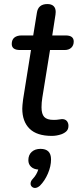

<svg xmlns="http://www.w3.org/2000/svg" viewBox="-20 -662 408 948"><path d="M90 -126Q90 -139 94 -171L133 -415H79Q38 -415 38 -445Q38 -466 51 -476.5Q64 -487 87 -487H144L162 -598Q168 -642 214 -642Q234 -642 244.5 -632Q255 -622 255 -603Q255 -595 254 -590L238 -487H304Q344 -487 344 -457Q344 -438 332 -426.5Q320 -415 299 -415H227L189 -180Q185 -156 185 -132Q185 -99 198.5 -84.5Q212 -70 245 -70Q261 -70 271 -72Q281 -74 286 -74Q302 -74 310 -64.5Q318 -55 318 -41Q318 -24 308.5 -14.5Q299 -5 283 1Q259 9 236 9Q162 9 126 -26.5Q90 -62 90 -126ZM153 266Q144 266 137.5 260Q131 254 131 245Q131 232 142 221Q161 201 169 175Q147 174 133.5 161.5Q120 149 120 129Q120 103 136.5 88Q153 73 180 73Q232 73 232 125Q232 159 216.5 195Q201 231 177 255Q164 266 153 266Z"/></svg>

Font: SN Pro
Style: Italic
Weight: 400
Italic angle: -9°
Designer: Tobias Whetton
Foundry: Supernotes
Version: Version 1.003